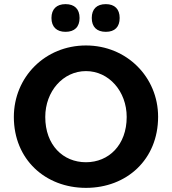

<svg xmlns="http://www.w3.org/2000/svg" viewBox="-20 -899 831 929"><path d="M396 10C593 10 745 -127 745 -334C745 -526 593 -679 396 -679C198 -679 47 -526 47 -333C47 -128 199 10 396 10ZM396 -114C285 -114 199 -197 199 -333C199 -457 285 -555 396 -555C507 -555 593 -457 593 -333C593 -197 506 -114 396 -114ZM492 -745C536 -745 559 -769 559 -812C559 -855 535 -879 492 -879C448 -879 424 -855 424 -812C424 -769 448 -745 492 -745ZM297 -745C341 -745 365 -769 365 -812C365 -855 341 -879 297 -879C254 -879 229 -855 229 -812C229 -769 254 -745 297 -745Z"/></svg>

Font: SN Pro
Style: Bold
Weight: 700
Designer: Tobias Whetton
Foundry: Supernotes
Version: Version 1.003;Glyphs 3.3 (3324)